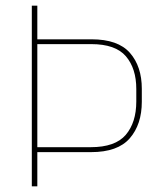

<svg xmlns="http://www.w3.org/2000/svg" viewBox="-20 -659 576 679"><path d="M302 -121H102.5V-138.5H301Q387.5 -138.5 424.8 -182.2Q462 -226 462 -300V-344Q462 -417 425.2 -460Q388.5 -503 302.5 -503H101.5V-520H303.5Q397.5 -520 439.5 -472Q481.5 -424 481.5 -345V-299Q481.5 -219 439 -170Q396.5 -121 302 -121ZM112 0H92.5V-639H112V-515V-508V-134V-127Z"/></svg>

Font: Anek Kannada Medium Thin
Style: Regular
Weight: 250
Version: Version 1.003